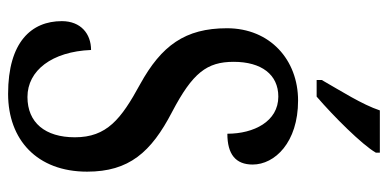

<svg xmlns="http://www.w3.org/2000/svg" viewBox="-268 -704 981 486"><g transform="rotate(90 223.0 -460.5)"><path d="M182 -784V-771H224C273 -813 346 -886 366 -921V-931H259C244 -886 210 -833 182 -784ZM217 10C333 10 414 -63 414 -190C414 -296 365 -352 263 -405C164 -457 136 -493 136 -561C136 -631 168 -674 224 -674C287 -674 318 -612 318 -545C370 -545 396 -566 396 -609C396 -665 340 -724 234 -724C131 -724 51 -653 51 -544C51 -438 95 -378 193 -324C281 -276 327 -240 327 -159C327 -84 290 -39 225 -39C158 -39 110 -101 106 -200C65 -200 33 -174 33 -126C33 -49 86 10 217 10Z"/></g></svg>

Font: Noto Serif Sinhala ExtraCondensed Medium
Style: Regular
Weight: 500
Width: 2
Designer: Jelle Bosma - Monotype Design Team
Foundry: Monotype Imaging Inc.
Version: Version 2.007